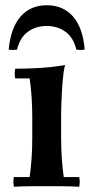

<svg xmlns="http://www.w3.org/2000/svg" viewBox="-20 -710 349 732"><path d="M282 -35Q286 -17 282 2Q248 0 217 0Q186 0 158 0Q130 0 99 0Q68 0 33 2Q29 -17 33 -35H93Q98 -71 100.5 -107.5Q103 -144 103 -184V-264Q103 -343 93 -411H38Q34 -430 38 -448Q85 -448 133 -451Q181 -454 228 -462Q222 -439 219 -402.5Q216 -366 214.5 -328.5Q213 -291 213 -264V-184Q213 -144 215.5 -107.5Q218 -71 223 -35ZM271 -521Q260 -567 229.5 -589Q199 -611 158 -611Q117 -611 86.5 -589Q56 -567 45 -521Q29 -518 13 -521Q21 -604 58.5 -647Q96 -690 158 -690Q221 -690 258.5 -647Q296 -604 303 -521Q287 -518 271 -521Z"/></svg>

Font: Poltawski Nowy Medium
Style: Regular
Weight: 500
Version: Version 1.001;gftools[0.9.25]